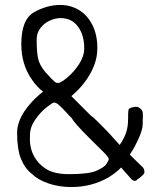

<svg xmlns="http://www.w3.org/2000/svg" viewBox="-20 -755 620 775"><path d="M563 -61Q563 -54 557 -49Q554 -47 550 -42.5Q546 -38 536 -32Q530 -25 524 -25Q516 -25 507.5 -35Q499 -45 497 -47Q493 -51 489 -56Q485 -61 480 -66L469 -79Q449 -58 418 -39Q350 0 268 0Q217 0 174.5 -15Q132 -30 110 -52Q81 -74 65 -113Q49 -152 49 -219Q49 -275 101 -335Q124 -362 154 -385Q129 -404 110 -432Q66 -493 66 -577Q66 -677 118 -706Q170 -735 223 -735Q264 -735 298 -715Q332 -695 352.5 -655Q373 -615 373 -560Q373 -490 320 -421Q299 -393 268 -367L346 -289Q357 -282 382.5 -256Q408 -230 415 -223L463 -170L473 -185Q485 -206 490 -223Q497 -245 497 -275Q497 -304 498.5 -310.5Q500 -317 508 -320Q520 -324 530 -324Q538 -324 546.5 -317Q555 -310 556 -301L557 -288Q557 -286 556.5 -280.5Q556 -275 556 -254Q556 -226 530 -176Q521 -156 504 -131L525 -110L553 -83Q563 -75 563 -61ZM163 -464Q175 -452 187 -438Q198 -427 202.5 -423.5Q207 -420 215 -420Q225 -420 251.5 -442Q278 -464 299 -496Q320 -528 320 -560Q320 -614 294.5 -648Q269 -682 224 -682Q205 -682 182.5 -672.5Q160 -663 144 -643Q128 -623 128 -595Q128 -547 133.5 -520Q139 -493 163 -464ZM419 -113Q419 -120 399 -140Q394 -145 338 -200.5Q282 -256 268 -280Q262 -285 248 -301Q229 -321 218 -331Q207 -341 198 -341Q192 -341 167 -321Q142 -301 121.5 -271Q101 -241 101 -210Q98 -165 114 -131Q131 -96 164.5 -74Q198 -52 259 -52Q340 -52 371 -66.5Q402 -81 408.5 -91.5Q415 -102 416 -104Q419 -109 419 -113Z"/></svg>

Font: Barrio
Style: Regular
Weight: 400
Designer: Pablo Cosgaya & Sergio Jimenez
Foundry: Pablo Cosgaya & Sergio Jimenez
Version: Version 1.005